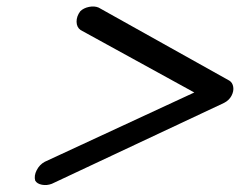

<svg xmlns="http://www.w3.org/2000/svg" viewBox="-20 -558 725 579"><path d="M671.9 -314.7Q681.2 -308.8 683.3 -296.1Q685.5 -283.4 678.2 -269.4Q670.9 -255.4 655.5 -247.6L136.2 -3.7Q121.1 2 106.4 -0.9Q91.8 -3.7 86.2 -13.2Q82 -27.8 90.6 -44.7Q99.1 -61.5 115 -70.1L565.9 -279.1L222.9 -467.5Q211.2 -475.8 210.9 -492.4Q210.7 -509 222.2 -524.2Q232.2 -533.9 248.4 -537.2Q264.6 -540.5 277.3 -535.2Z"/></svg>

Font: Tecnico
Style: GruesoInclinado
Weight: 700
Italic angle: -15°
Version: Version 1.3